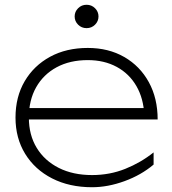

<svg xmlns="http://www.w3.org/2000/svg" viewBox="-20 -773 722 805"><path d="M366 12Q271 12 198.5 -25Q126 -62 85.5 -128Q45 -194 45 -280Q45 -367 83.5 -432.5Q122 -498 190 -535Q258 -572 348 -572Q435 -572 501 -534Q567 -496 604 -428.5Q641 -361 641 -272H82V-320H628L585 -290Q582 -360 552 -412Q522 -464 469.5 -492.5Q417 -521 348 -521Q273 -521 217.5 -491Q162 -461 131.5 -407Q101 -353 101 -280Q101 -207 134 -153Q167 -99 226.5 -69Q286 -39 366 -39Q440 -39 505 -65Q570 -91 624 -134V-83Q572 -39 502 -13.5Q432 12 366 12ZM343 -655Q322 -655 307.5 -669.5Q293 -684 293 -704Q293 -724 307.5 -738.5Q322 -753 343 -753Q364 -753 378.5 -738.5Q393 -724 393 -704Q393 -684 378.5 -669.5Q364 -655 343 -655Z"/></svg>

Font: Unbounded ExtraLight
Style: Regular
Weight: 250
Designer: Luke Prowse, Jean-Baptiste Morizot, Fátima Lázaro, Florian Runge
Foundry: NaN
Version: Version 1.701;gftools[0.9.28.dev5+ged2979d]